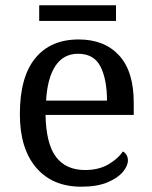

<svg xmlns="http://www.w3.org/2000/svg" viewBox="-20 -695 575 725"><path d="M287 10Q178 10 116.5 -62Q55 -134 55 -264Q55 -404 113 -475Q171 -546 277 -546Q374 -546 429.5 -486Q485 -426 485 -307V-261H152Q154 -152 191.5 -102.5Q229 -53 301 -53Q353 -53 389.5 -74.5Q426 -96 444 -123Q451 -120 457 -111Q463 -102 463 -89Q463 -69 444 -46Q425 -23 386 -6.5Q347 10 287 10ZM384 -315Q384 -395 359.5 -443.5Q335 -492 275 -492Q220 -492 189.5 -446.5Q159 -401 154 -315ZM128 -616V-675H418V-616Z"/></svg>

Font: NotoSerif-Regular
Style: Regular
Weight: 400
Designer: Monotype Design Team
Foundry: Monotype Imaging Inc.
Version: Version 2.007; ttfautohint (v1.8) -l 8 -r 50 -G 200 -x 14 -D